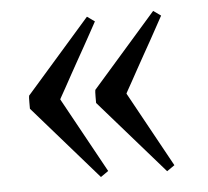

<svg xmlns="http://www.w3.org/2000/svg" viewBox="-40 -488 565 522"><g transform="rotate(-5 242.5 -227.0)"><path d="M39.1 -210V-227.1Q39.1 -233.9 39.3 -239.3Q39.6 -244.6 40 -245.6L215.3 -445.8L235.8 -431.2L231 -422.4Q226.1 -413.6 218.3 -399.2Q210.4 -384.8 200.2 -366.5Q189.9 -348.1 179.2 -329.1Q168.5 -310.1 158.4 -291.7Q148.4 -273.4 140.6 -259.3Q132.8 -245.1 127.9 -236.6Q123 -228 123.5 -228L236.3 -22.9L215.3 -8.3ZM219.7 -210V-227.1Q219.7 -233.9 220 -239.3Q220.2 -244.6 220.7 -245.6L396 -445.8L416.5 -431.2L411.6 -422.4Q406.7 -413.6 398.9 -399.2Q391.1 -384.8 380.9 -366.5Q370.6 -348.1 359.9 -329.1Q349.1 -310.1 339.1 -291.7Q329.1 -273.4 321.3 -259.3Q313.5 -245.1 308.6 -236.6Q303.7 -228 304.2 -228L417 -22.9L396 -8.3Z"/></g></svg>

Font: Gentium Plus Phon
Style: Regular
Weight: 400
Designer: J. Victor Gaultney, Annie Olsen, Iska Routamaa, Becca Hirsbrunner
Foundry: SIL International
Version: Version 5.000